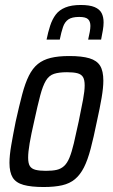

<svg xmlns="http://www.w3.org/2000/svg" viewBox="-20 -743 452 771"><path d="M155 8Q105 8 74.5 -0.5Q44 -9 31 -30Q18 -51 18 -89Q18 -118 25 -159Q32 -200 43 -255Q57 -318 69 -363.5Q81 -409 96 -439Q111 -469 132 -486Q153 -503 183.5 -510.5Q214 -518 258 -518Q309 -518 339 -509Q369 -500 382 -479Q395 -458 395 -419Q395 -391 388 -350Q381 -309 369 -255Q356 -191 344 -145.5Q332 -100 317 -70.5Q302 -41 281 -23.5Q260 -6 229.5 1Q199 8 155 8ZM164 -57Q191 -57 208 -61Q225 -65 237.5 -76.5Q250 -88 259 -110Q268 -132 276.5 -167.5Q285 -203 296 -255Q307 -308 313.5 -343Q320 -378 320 -400Q320 -423 313 -434Q306 -445 290.5 -449Q275 -453 249 -453Q217 -453 197 -446.5Q177 -440 164.5 -419.5Q152 -399 141.5 -359.5Q131 -320 117 -255Q105 -203 99 -167.5Q93 -132 93 -110Q93 -87 100 -76Q107 -65 123 -61Q139 -57 164 -57ZM167 -584Q173 -614 181.5 -640Q190 -666 204 -684.5Q218 -703 242.5 -713Q267 -723 304 -723Q340 -723 360 -714.5Q380 -706 388 -690.5Q396 -675 396 -653Q396 -639 393 -621.5Q390 -604 386 -584H334Q338 -601 340.5 -615Q343 -629 343 -639Q343 -657 333.5 -666Q324 -675 298 -675Q269 -675 254.5 -665Q240 -655 233 -634.5Q226 -614 220 -584Z"/></svg>

Font: Saira Condensed
Style: Italic
Weight: 400
Width: 3
Italic angle: -12°
Designer: Hector Gatti with collaboration of the Omnibus-Type team
Foundry: Omnibus-Type
Version: Version 1.100